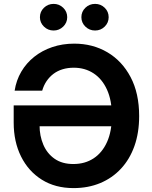

<svg xmlns="http://www.w3.org/2000/svg" viewBox="-20 -963 788 993"><path d="M360.4 9.8Q265.6 9.8 196.3 -33.7Q127 -77.1 88.9 -153.6Q50.8 -230 50.8 -329.1V-418H599.1V-310.1H154.3L184.6 -314.9Q184.6 -260.3 204.1 -214.6Q223.6 -168.9 262.5 -141.8Q301.3 -114.7 359.4 -114.7Q419.4 -114.7 464.1 -144Q508.8 -173.3 533.7 -228.8Q558.6 -284.2 558.6 -364.3Q558.6 -443.8 533.4 -499.3Q508.3 -554.7 463.9 -583.7Q419.4 -612.8 361.8 -612.8Q330.1 -612.8 303.7 -604.7Q277.3 -596.7 256.6 -581.1Q235.8 -565.4 220.9 -543.5Q206.1 -521.5 198.2 -494.1H55.7Q64 -547.9 90.1 -592.3Q116.2 -636.7 157 -669.2Q197.8 -701.7 250.5 -719.5Q303.2 -737.3 363.8 -737.3Q459.5 -737.3 535.4 -692.6Q611.3 -647.9 655.5 -564.2Q699.7 -480.5 699.7 -362.8Q699.7 -276.4 675.3 -207.8Q650.9 -139.2 605.7 -90.6Q560.5 -42 498.3 -16.1Q436 9.8 360.4 9.8ZM471.7 -805.2Q442.4 -805.2 421.6 -825.4Q400.9 -845.7 400.9 -874Q400.9 -902.8 421.6 -922.9Q442.4 -942.9 471.7 -942.9Q501 -942.9 521.5 -922.9Q542 -902.8 542 -874Q542 -845.7 521.5 -825.4Q501 -805.2 471.7 -805.2ZM257.3 -805.2Q228 -805.2 207.3 -825.4Q186.5 -845.7 186.5 -874Q186.5 -902.8 207.3 -922.9Q228 -942.9 257.3 -942.9Q286.1 -942.9 306.9 -922.9Q327.6 -902.8 327.6 -874Q327.6 -845.7 306.9 -825.4Q286.1 -805.2 257.3 -805.2Z"/></svg>

Font: Inter Cardless
Style: Bold
Weight: 700
Designer: Rasmus Andersson
Foundry: rsms
Version: Version 4.001;git-9221beed3